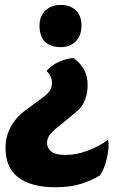

<svg xmlns="http://www.w3.org/2000/svg" viewBox="-20 -536 479 795"><path d="M209 239.3Q272.5 239.3 317.4 224.6Q362.3 210 393.6 190.4Q412.1 165 421.9 121.1Q429.7 89.8 429.7 63.5Q429.7 52.7 427.7 42Q389.6 71.3 342.8 87.9Q295.9 105.5 252 105.5Q206.1 105.5 190.4 89.8Q174.8 75.2 174.8 55.7Q174.8 35.2 188.5 19.5Q202.1 2.9 222.7 -12.7Q259.8 -42 301.8 -78.1Q342.8 -115.2 342.8 -184.6Q342.8 -220.7 327.1 -249Q310.5 -277.3 285.2 -295.9Q253.9 -293.9 222.7 -279.3Q192.4 -265.6 172.9 -242.2Q185.5 -229.5 190.4 -217.8Q195.3 -207 195.3 -190.4Q195.3 -168.9 179.7 -152.3Q164.1 -135.7 140.6 -120.1Q113.3 -99.6 81.1 -76.2Q49.8 -52.7 28.3 -17.6Q16.6 2 9.8 25.4Q2.9 47.9 2.9 77.1Q2.9 159.2 56.6 199.2Q110.4 239.3 209 239.3ZM231.4 -515.6Q193.4 -515.6 168.9 -493.2Q143.6 -469.7 143.6 -429.7Q143.6 -386.7 166 -363.3Q189.5 -340.8 231.4 -340.8Q269.5 -340.8 293 -364.3Q317.4 -387.7 317.4 -430.7Q317.4 -471.7 293 -494.1Q269.5 -515.6 231.4 -515.6Z"/></svg>

Font: cl
Style: Bold
Weight: 400
Designer: Mitja Miklavcic
Version: Version 7.504; 2011; Build 1021